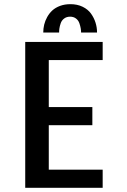

<svg xmlns="http://www.w3.org/2000/svg" viewBox="-20 -901 610 921"><path d="M187.5 -745Q187.5 -764.5 192 -783Q196.5 -801.5 206.5 -819.5Q216.5 -837.5 231.2 -851Q246 -864.5 268.2 -872.8Q290.5 -881 317.5 -881Q351 -881 376.5 -868.5Q402 -856 416.5 -835.8Q431 -815.5 438.2 -792.5Q445.5 -769.5 445.5 -745H369Q369 -754.5 367.2 -765Q365.5 -775.5 360.8 -789.5Q356 -803.5 344.5 -812.2Q333 -821 316.5 -821Q299.5 -821 287.8 -812.2Q276 -803.5 271.2 -789.5Q266.5 -775.5 265 -765.2Q263.5 -755 263.5 -745ZM472.5 -613H214V-387.5H423V-300.5H214V-87H472.5V0H101V-700H472.5Z"/></svg>

Font: League Mono Narrow Medium
Style: Regular
Weight: 500
Width: 3
Designer: Tyler Finck
Foundry: The League of Moveable Type / Tyler Finck
Version: Version 2.210